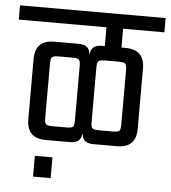

<svg xmlns="http://www.w3.org/2000/svg" viewBox="-91 -669 705 792"><g transform="rotate(5 261.5 -272.5)"><path d="M563 -563H392V-485H409Q488 -485 488 -406V-157Q488 -78 409 -78H310Q267 -78 264 -115H262Q259 -78 215 -78H114Q35 -78 35 -157V-406Q35 -485 114 -485H215Q259 -485 262 -448H264Q267 -485 310 -485H323V-563H-40V-622H563ZM227 -168V-395Q227 -414 221.5 -420Q216 -426 196 -426H135Q116 -426 110 -420Q104 -414 104 -395V-168Q104 -148 110 -142.5Q116 -137 135 -137H196Q216 -137 221.5 -142.5Q227 -148 227 -168ZM419 -168V-395Q419 -414 413.5 -420Q408 -426 388 -426H327Q308 -426 302 -420Q296 -414 296 -395V-168Q296 -148 302 -142.5Q308 -137 327 -137H388Q408 -137 413.5 -142.5Q419 -148 419 -168ZM75 77V-9H148V77Z"/></g></svg>

Font: Teko Light
Style: Regular
Weight: 300
Designer: Manushi Parikh, Jonny Pinhorn
Foundry: Indian Type Foundry
Version: Version 1.105;PS 1.0;hotconv 1.0.78;makeotf.lib2.5.61930; tt